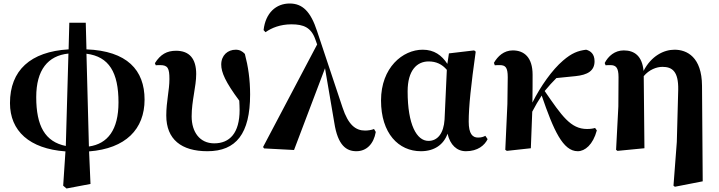

<svg xmlns="http://www.w3.org/2000/svg" viewBox="-20 -847 4108 1097"><path d="M474 -540C603 -524 657 -433 657 -262C657 -105 595 -25 488 -10ZM356 -13C237 -37 187 -128 187 -292C187 -448 254 -529 371 -541ZM470 -717H376L372 -565C154 -552 37 -445 37 -258C37 -99 148 3 354 18L341 214L360 230L497 204L489 18C698 2 806 -109 806 -278C806 -447 706 -556 474 -565Z M870 -474C874 -475 891 -475 895 -475C939 -475 948 -457 948 -395C948 -331 930 -267 930 -187C930 -51 1016 17 1165 17C1329 17 1409 -83 1409 -307C1409 -393 1398 -467 1379 -539C1365 -554 1349 -563 1327 -563C1281 -563 1244 -531 1244 -478C1244 -434 1268 -378 1347 -272C1348 -254 1349 -235 1349 -219C1349 -86 1292 -28 1204 -28C1121 -28 1075 -93 1075 -182C1075 -271 1101 -352 1101 -424C1101 -512 1062 -557 986 -557C934 -557 897 -537 865 -486Z M2117 -110C2104 -104 2081 -101 2066 -101C2012 -101 1970 -133 1937 -233L1792 -668C1755 -782 1708 -827 1635 -827C1558 -827 1497 -774 1486 -675L1497 -663C1532 -688 1582 -708 1645 -708C1715 -708 1758 -690 1782 -621L1792 -593L1483 -7L1489 1L1660 10L1837 -457L1890 -146C1910 -15 1960 17 2016 17C2074 17 2115 -24 2127 -93Z M2520 -164C2515 -86 2481 -42 2428 -42C2361 -42 2309 -134 2309 -325C2309 -445 2362 -496 2429 -496C2472 -496 2506 -480 2533 -448ZM2753 -71C2742 -65 2730 -61 2711 -61C2680 -61 2658 -82 2658 -152C2658 -238 2671 -360 2698 -552L2689 -559L2545 -542L2536 -482C2504 -531 2461 -563 2395 -563C2281 -563 2157 -461 2157 -273C2157 -85 2257 17 2385 17C2462 17 2515 -21 2537 -83C2552 -19 2590 17 2642 17C2710 17 2749 -17 2766 -52Z M3380 -116C3371 -113 3356 -110 3334 -110C3240 -110 3190 -185 3092 -327C3115 -355 3137 -379 3159 -401L3268 -412C3337 -419 3377 -442 3377 -497C3377 -538 3355 -556 3329 -563C3282 -557 3247 -544 3197 -501C3135 -448 3069 -355 3022 -261C3023 -308 3023 -406 3023 -420C3023 -519 2975 -559 2910 -559C2859 -559 2824 -526 2802 -488L2807 -474C2811 -475 2831 -475 2835 -475C2868 -475 2881 -462 2881 -406L2879 -253L2867 9L2876 15L3013 0C3014 -15 3019 -149 3021 -209C3040 -245 3055 -271 3075 -301C3143 -103 3196 17 3281 17C3322 17 3368 -20 3390 -102Z M3991 -357C3990 -521 3905 -563 3834 -563C3772 -563 3701 -527 3657 -442C3649 -527 3605 -559 3544 -559C3492 -559 3455 -526 3435 -487L3440 -474C3444 -475 3464 -475 3467 -475C3499 -475 3514 -461 3514 -406L3513 -239L3500 9L3508 15L3662 0L3658 -412C3689 -449 3731 -465 3765 -465C3820 -465 3857 -440 3855 -334L3847 -36L3828 214L3836 220L3995 189Z"/></svg>

Font: Noto Serif CJK JP Black
Style: Regular
Weight: 900
Designer: Ryoko NISHIZUKA 西塚涼子 (kana & ideographs); Frank Grießhammer (Latin, Greek & Cyrillic); Wenlong ZHANG 张文龙 (bopomofo); San
Foundry: Adobe Systems Incorporated
Version: Version 1.001;PS 1.001;hotconv 16.6.54;makeotf.lib2.5.65590